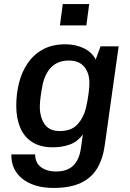

<svg xmlns="http://www.w3.org/2000/svg" viewBox="-20 -739 640 945"><path d="M243 186Q194 186 155 174Q116 162 89 140Q62 118 48.5 88Q35 58 36 21H153Q153 49 166 67.5Q179 86 202.5 95.5Q226 105 255 105Q311 105 340.5 76Q370 47 378 -8L388 -77Q362 -42 324.5 -28Q287 -14 240 -14Q178 -14 138 -40Q98 -66 79 -112Q60 -158 60 -218Q60 -278 74 -332.5Q88 -387 117.5 -429.5Q147 -472 192.5 -496.5Q238 -521 302 -521Q351 -521 391.5 -502Q432 -483 451 -446L475 -511H564L496 -27Q487 41 459 88.5Q431 136 378.5 161Q326 186 243 186ZM274 -94Q332 -94 362 -127.5Q392 -161 403 -207Q411 -242 415.5 -275.5Q420 -309 420 -330Q420 -380 394.5 -410.5Q369 -441 319 -441Q269 -441 237 -412.5Q205 -384 191 -328Q184 -294 180 -263.5Q176 -233 176 -215Q176 -163 199 -128.5Q222 -94 274 -94ZM275 -614 289 -719H419L405 -614Z"/></svg>

Font: Chivo Mono Medium Medium
Style: Italic
Weight: 500
Italic angle: -8.05°
Monospace: yes
Version: Version 1.008